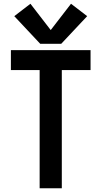

<svg xmlns="http://www.w3.org/2000/svg" viewBox="-20 -1002 540 1022"><path d="M191 0V-629H38V-735H462V-629H309V0ZM194 -769 56 -916 142 -982 250 -842 358 -982 444 -916 306 -769Z"/></svg>

Font: Iosevka SS01
Style: Bold
Weight: 700
Monospace: yes
Designer: Belleve Invis
Foundry: Belleve Invis
Version: 2.3.3; ttfautohint (v1.8.3)